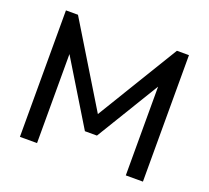

<svg xmlns="http://www.w3.org/2000/svg" viewBox="-119 -842 1077 990"><g transform="rotate(20 419.5 -347.0)"><path d="M82 0V-694H148L442 -211H397L691 -694H757V0H663V-529L685 -523L453 -142H387L155 -523L176 -529V0Z"/></g></svg>

Font: yichuanluanma
Style: Regular
Weight: 400
Version: Version 1.00 March 24, 2023, initial release